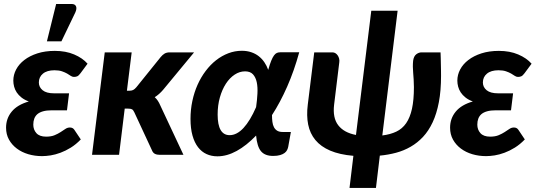

<svg xmlns="http://www.w3.org/2000/svg" viewBox="-20 -779 2702 966"><path d="M10.5 0ZM385 -410.5Q376 -398.5 368.8 -395.2Q361.5 -392 352 -392Q344 -392 336.2 -397.2Q328.5 -402.5 317.8 -408.8Q307 -415 291.8 -420.2Q276.5 -425.5 254 -425.5Q216.5 -425.5 196 -408.5Q175.5 -391.5 175.5 -364Q175.5 -340.5 194.5 -325Q213.5 -309.5 251 -309.5H327.5L317 -224H240Q214.5 -224 196.8 -219Q179 -214 168.2 -204.8Q157.5 -195.5 152.5 -182.2Q147.5 -169 147.5 -152Q147.5 -126.5 163.2 -109Q179 -91.5 212 -91.5Q237.5 -91.5 254.8 -98.8Q272 -106 285 -114.5Q298 -123 308.8 -130.2Q319.5 -137.5 331.5 -137.5Q346.5 -137.5 354 -126L386.5 -77.5Q362.5 -52.5 336.2 -36.2Q310 -20 284.2 -10.5Q258.5 -1 234.8 2.8Q211 6.5 191.5 6.5Q155 6.5 122.2 -3.2Q89.5 -13 64.8 -31.5Q40 -50 25.2 -76.5Q10.5 -103 10.5 -136.5Q10.5 -183 39 -217.5Q67.5 -252 125 -268.5Q103 -276.5 88 -288.5Q73 -300.5 64 -314.2Q55 -328 51 -343.2Q47 -358.5 47 -373.5Q47 -402.5 61.2 -429.5Q75.5 -456.5 102.5 -477.2Q129.5 -498 168.2 -510.5Q207 -523 256 -523Q311 -523 353.2 -505Q395.5 -487 420.5 -458.5ZM216 -571 262.5 -759H340Q357.5 -759 362.5 -747.2Q367.5 -735.5 359 -716.5L289 -571Z M443 0ZM642.5 -515.5 618.5 -322.5H630.5Q642 -322.5 649.8 -326.2Q657.5 -330 666 -340L788.5 -492Q798 -503.5 808.2 -509.5Q818.5 -515.5 834 -515.5H956.5L801 -327.5Q781 -304 758.5 -290Q767.5 -282 774.2 -271.8Q781 -261.5 786.5 -248.5L903 0H784Q769 0 759 -5.2Q749 -10.5 744 -24L656 -213.5Q650.5 -225.5 644.2 -229Q638 -232.5 624 -232.5H607.5L579 0H443L507 -515.5Z M1430 -40Q1428.5 -32.5 1424.5 -24.2Q1420.5 -16 1412 -9.5Q1403.5 -3 1389.5 1.2Q1375.5 5.5 1354 5.5Q1313 5.5 1293.2 -18Q1273.5 -41.5 1268.5 -97Q1220 -46.5 1170.8 -19.5Q1121.5 7.5 1074 7.5Q1044 7.5 1019.2 -3.8Q994.5 -15 976.5 -38.2Q958.5 -61.5 948.5 -97Q938.5 -132.5 938.5 -181Q938.5 -227.5 947.8 -271Q957 -314.5 974 -352.5Q991 -390.5 1014.8 -422Q1038.5 -453.5 1067.2 -476Q1096 -498.5 1128.8 -511Q1161.5 -523.5 1196.5 -523.5Q1223 -523.5 1244.2 -516.2Q1265.5 -509 1281.8 -496.2Q1298 -483.5 1310 -466Q1322 -448.5 1329.5 -427.5Q1337.5 -456 1344.5 -473.2Q1351.5 -490.5 1358.5 -500Q1365.5 -509.5 1373.2 -512.8Q1381 -516 1391 -516H1485.5Q1460 -423 1425 -343.5Q1390 -264 1348.5 -200Q1348.5 -181.5 1350.5 -165.8Q1352.5 -150 1358.5 -138.8Q1364.5 -127.5 1375 -121.2Q1385.5 -115 1402 -115H1443.5ZM1135.5 -99Q1171.5 -99 1205 -135Q1238.5 -171 1268.5 -240Q1273.5 -275 1275.2 -307.8Q1277 -340.5 1271.8 -365.2Q1266.5 -390 1252.8 -405Q1239 -420 1213 -420Q1185.5 -420 1160.5 -403.5Q1135.5 -387 1116.5 -357.8Q1097.5 -328.5 1086.2 -288.8Q1075 -249 1075 -202.5Q1075 -99 1135.5 -99Z M1980.5 -725 1903.5 -97.5Q1944 -102.5 1974 -116.8Q2004 -131 2023.5 -159.2Q2043 -187.5 2052.8 -231.8Q2062.5 -276 2062.5 -340.5Q2062.5 -361.5 2061.2 -379.2Q2060 -397 2058.8 -412.8Q2057.5 -428.5 2057.2 -443Q2057 -457.5 2058.5 -473Q2061.5 -496 2074.2 -505.8Q2087 -515.5 2100.5 -515.5H2196.5Q2197 -503 2197.5 -486.5Q2198 -470 2198.2 -453.2Q2198.5 -436.5 2198.8 -421.8Q2199 -407 2199 -397.5Q2199 -322.5 2188 -264.8Q2177 -207 2156.8 -163.8Q2136.5 -120.5 2108.5 -90.5Q2080.5 -60.5 2046.2 -40.8Q2012 -21 1972.8 -10.5Q1933.5 0 1891 4L1871.5 166.5H1738.5L1758 5Q1688.5 -1 1641.2 -21.2Q1594 -41.5 1566.8 -74.5Q1539.5 -107.5 1530.5 -152.2Q1521.5 -197 1528.5 -252.5L1561 -515.5H1653Q1661 -515.5 1667.8 -511.2Q1674.5 -507 1679.2 -500Q1684 -493 1686.2 -484Q1688.5 -475 1687 -465.5L1661 -252.5Q1653 -186 1681.8 -148.8Q1710.5 -111.5 1771 -100L1848 -725Z M2619 -410.5Q2610 -398.5 2602.8 -395.2Q2595.5 -392 2586 -392Q2578 -392 2570.2 -397.2Q2562.5 -402.5 2551.8 -408.8Q2541 -415 2525.8 -420.2Q2510.5 -425.5 2488 -425.5Q2450.5 -425.5 2430 -408.5Q2409.5 -391.5 2409.5 -364Q2409.5 -340.5 2428.5 -325Q2447.5 -309.5 2485 -309.5H2561.5L2551 -224H2474Q2448.5 -224 2430.8 -219Q2413 -214 2402.2 -204.8Q2391.5 -195.5 2386.5 -182.2Q2381.5 -169 2381.5 -152Q2381.5 -126.5 2397.2 -109Q2413 -91.5 2446 -91.5Q2471.5 -91.5 2488.8 -98.8Q2506 -106 2519 -114.5Q2532 -123 2542.8 -130.2Q2553.5 -137.5 2565.5 -137.5Q2580.5 -137.5 2588 -126L2620.5 -77.5Q2596.5 -52.5 2570.2 -36.2Q2544 -20 2518.2 -10.5Q2492.5 -1 2468.8 2.8Q2445 6.5 2425.5 6.5Q2389 6.5 2356.2 -3.2Q2323.5 -13 2298.8 -31.5Q2274 -50 2259.2 -76.5Q2244.5 -103 2244.5 -136.5Q2244.5 -183 2273 -217.5Q2301.5 -252 2359 -268.5Q2337 -276.5 2322 -288.5Q2307 -300.5 2298 -314.2Q2289 -328 2285 -343.2Q2281 -358.5 2281 -373.5Q2281 -402.5 2295.2 -429.5Q2309.5 -456.5 2336.5 -477.2Q2363.5 -498 2402.2 -510.5Q2441 -523 2490 -523Q2545 -523 2587.2 -505Q2629.5 -487 2654.5 -458.5Z"/></svg>

Font: Lato Heavy
Style: Italic
Weight: 800
Italic angle: -7°
Designer: Lukasz Dziedzic
Foundry: tyPoland Lukasz Dziedzic
Version: Version 2.007; 2014-02-27